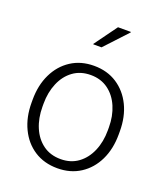

<svg xmlns="http://www.w3.org/2000/svg" viewBox="-141 -860 839 967"><g transform="rotate(20 278.5 -376.0)"><path d="M279.3 10.3Q208 10.3 155.5 -23.7Q103 -57.6 74 -117.9Q44.9 -178.2 44.9 -255.9V-272Q44.9 -349.6 74 -409.7Q103 -469.7 155.5 -503.9Q208 -538.1 278.3 -538.1Q349.1 -538.1 401.6 -503.9Q454.1 -469.7 483.2 -409.9Q512.2 -350.1 512.2 -272V-255.9Q512.2 -177.7 483.2 -117.7Q454.1 -57.6 401.6 -23.7Q349.1 10.3 279.3 10.3ZM279.3 -38.6Q333.5 -38.6 372.6 -67.4Q411.6 -96.2 432.6 -145.5Q453.6 -194.8 453.6 -255.9V-272Q453.6 -332.5 432.6 -381.8Q411.6 -431.2 372.3 -460Q333 -488.8 278.3 -488.8Q223.6 -488.8 184.3 -460Q145 -431.2 124.3 -381.8Q103.5 -332.5 103.5 -272V-255.9Q103.5 -194.3 124.3 -145.3Q145 -96.2 184.3 -67.4Q223.6 -38.6 279.3 -38.6ZM235.4 -639.6 324.2 -761.7H392.6L393.6 -759.3L280.8 -638.2H237.8Z"/></g></svg>

Font: Roboto Slab LO Light
Style: Regular
Weight: 300
Designer: Google
Version: Version 2.000